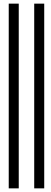

<svg xmlns="http://www.w3.org/2000/svg" viewBox="-20 -810 281 1055"><path d="M28 -790H83V225H28ZM168 -790H223V225H168Z"/></svg>

Font: Bona Nova SC
Style: Bold
Weight: 700
Designer: Mateusz Machalski
Foundry: Capitalics
Version: Version 4.001; ttfautohint (v1.8.4.7-5d5b)